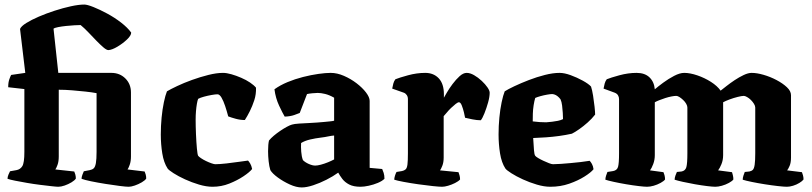

<svg xmlns="http://www.w3.org/2000/svg" viewBox="-20 -820 3563 843"><path d="M236 0Q228 0 206 -2.5Q184 -5 155.5 -8.5Q127 -12 98.5 -17Q70 -22 47 -26.5Q24 -31 13 -35Q13 -43 17 -53Q21 -63 24 -68L52 -73Q69 -76 78 -90.5Q87 -105 87 -153V-429L16 -437Q16 -458 21 -472Q26 -486 29 -491L91 -500L68 -693Q73 -705 95.5 -719Q118 -733 150.5 -747Q183 -761 220 -773Q257 -785 291.5 -792.5Q326 -800 350 -800Q363 -800 390.5 -789Q418 -778 450.5 -760.5Q483 -743 511.5 -721Q540 -699 556 -677Q556 -664 537.5 -646.5Q519 -629 495.5 -615Q472 -601 456 -600Q448 -600 434 -612Q420 -624 403 -641.5Q386 -659 368 -678Q350 -697 334 -710Q324 -710 306.5 -709Q289 -708 270 -706Q251 -704 235.5 -701Q220 -698 215 -694L236 -500H469Q506 -500 530.5 -475.5Q555 -451 555 -414V-133Q555 -112 549.5 -96.5Q544 -81 540 -76L615 -67Q617 -63 619.5 -54.5Q622 -46 622 -36Q617 -28 602.5 -19.5Q588 -11 572 -5.5Q556 0 545 0Q534 0 506 -3.5Q478 -7 443.5 -12.5Q409 -18 380 -24Q351 -30 338 -35Q338 -42 341.5 -52Q345 -62 348 -68L374 -73Q385 -75 391.5 -81Q398 -87 401 -104Q404 -121 404 -153V-411Q383 -415 354.5 -418Q326 -421 296 -423.5Q266 -426 238 -426V-133Q238 -111 232.5 -96Q227 -81 223 -76L306 -67Q308 -63 310.5 -54.5Q313 -46 313 -36Q308 -28 294 -19.5Q280 -11 264 -5.5Q248 0 236 0Z M913 0Q886 0 854 -9.5Q822 -19 792.5 -32.5Q763 -46 742 -59.5Q721 -73 716 -80Q699 -106 692.5 -146.5Q686 -187 686 -230Q686 -267 689.5 -303.5Q693 -340 699.5 -371Q706 -402 713 -419Q728 -428 757.5 -442Q787 -456 823 -469Q859 -482 895 -491Q931 -500 959 -500Q975 -500 996 -494Q1017 -488 1039 -478.5Q1061 -469 1078 -457.5Q1095 -446 1104 -435Q1105 -406 1096.5 -380Q1088 -354 1077 -332Q1066 -310 1055 -293Q1035 -293 1015 -298.5Q995 -304 982 -309Q976 -332 968.5 -354.5Q961 -377 952.5 -391.5Q944 -406 935 -406Q926 -406 909 -403Q892 -400 875.5 -395.5Q859 -391 850 -386Q847 -379 844.5 -364.5Q842 -350 840.5 -332Q839 -314 839 -295Q839 -266 840.5 -230.5Q842 -195 844.5 -168Q847 -141 850 -136Q853 -132 862.5 -125.5Q872 -119 884.5 -113Q897 -107 908.5 -103Q920 -99 925 -99Q944 -99 975 -102.5Q1006 -106 1033 -110Q1060 -114 1069 -115Q1073 -111 1078.5 -102Q1084 -93 1087 -78Q1076 -64 1049 -46Q1022 -28 987 -14Q952 0 913 0Z M1305 3Q1281 3 1252.5 -10Q1224 -23 1200 -40.5Q1176 -58 1167 -73Q1162 -89 1159.5 -112Q1157 -135 1157 -156Q1157 -171 1158 -183Q1159 -195 1161 -203Q1169 -213 1182 -224Q1195 -235 1210.5 -245.5Q1226 -256 1240 -263.5Q1254 -271 1262 -273Q1271 -276 1294 -277.5Q1317 -279 1340 -280Q1357 -281 1372.5 -282Q1388 -283 1402.5 -284.5Q1417 -286 1428 -287Q1439 -288 1447 -290V-391Q1426 -403 1407.5 -407.5Q1389 -412 1375 -412Q1366 -412 1351 -410.5Q1336 -409 1328 -407L1296 -324Q1289 -321 1272 -315Q1255 -309 1230 -308Q1221 -323 1205.5 -356Q1190 -389 1185 -428Q1210 -446 1242.5 -459.5Q1275 -473 1310.5 -482Q1346 -491 1378 -495.5Q1410 -500 1432 -500Q1460 -500 1490 -487Q1520 -474 1545.5 -454.5Q1571 -435 1587 -414Q1603 -393 1603 -377V-83L1658 -78Q1661 -72 1664.5 -61Q1668 -50 1668 -35Q1658 -25 1639 -17Q1620 -9 1599 -4.5Q1578 0 1563 0Q1532 0 1513 -10Q1494 -20 1483 -34.5Q1472 -49 1465 -62Q1443 -46 1413.5 -31Q1384 -16 1355 -6.5Q1326 3 1305 3ZM1364 -93Q1374 -93 1389 -97Q1404 -101 1420 -107.5Q1436 -114 1447 -120V-225Q1434 -224 1420.5 -221Q1407 -218 1390 -216Q1365 -213 1341.5 -207.5Q1318 -202 1302 -192Q1301 -176 1302.5 -154.5Q1304 -133 1310 -117Q1320 -107 1336 -100Q1352 -93 1364 -93Z M1921 0Q1909 0 1880 -3Q1851 -6 1816 -11Q1781 -16 1752 -21.5Q1723 -27 1711 -31Q1711 -38 1714 -48Q1717 -58 1721 -65L1745 -69Q1755 -71 1761 -76.5Q1767 -82 1769 -98Q1771 -114 1771 -147V-385Q1771 -395 1766 -402.5Q1761 -410 1753 -413L1702 -431Q1704 -443 1707 -453.5Q1710 -464 1716 -472Q1733 -479 1771.5 -489.5Q1810 -500 1847 -500Q1884 -500 1906.5 -476Q1929 -452 1929 -406V-391Q1932 -396 1942 -413.5Q1952 -431 1967 -451Q1982 -471 1998 -485.5Q2014 -500 2029 -500Q2044 -500 2061.5 -490Q2079 -480 2095 -465Q2111 -450 2120.5 -436Q2130 -422 2130 -413Q2130 -395 2123 -370Q2116 -345 2107 -322.5Q2098 -300 2091 -292Q2074 -292 2054 -296Q2034 -300 2022 -303Q2021 -310 2017 -326.5Q2013 -343 2007.5 -357Q2002 -371 1995 -371Q1990 -371 1980.5 -363.5Q1971 -356 1960.5 -346Q1950 -336 1941.5 -325.5Q1933 -315 1928 -310V-128Q1928 -107 1922 -92Q1916 -77 1912 -72L1993 -64Q1995 -59 1997.5 -50.5Q2000 -42 2000 -32Q1993 -24 1978 -16.5Q1963 -9 1947.5 -4.5Q1932 0 1921 0Z M2396 0Q2369 0 2337 -9.5Q2305 -19 2275.5 -32.5Q2246 -46 2225 -59.5Q2204 -73 2199 -80Q2182 -106 2175.5 -146.5Q2169 -187 2169 -230Q2169 -267 2172.5 -303.5Q2176 -340 2182.5 -371Q2189 -402 2196 -419Q2210 -428 2238.5 -441.5Q2267 -455 2302 -468.5Q2337 -482 2372.5 -491Q2408 -500 2437 -500Q2458 -500 2485.5 -490Q2513 -480 2538.5 -466Q2564 -452 2575 -440Q2580 -425 2584 -400Q2588 -375 2590.5 -351.5Q2593 -328 2593 -317Q2579 -299 2560.5 -282.5Q2542 -266 2523.5 -253Q2505 -240 2491 -233Q2464 -227 2435 -223Q2406 -219 2377 -217Q2348 -215 2321 -214Q2323 -180 2324.5 -160.5Q2326 -141 2330 -136Q2333 -132 2343 -126Q2353 -120 2366 -114Q2379 -108 2390.5 -103.5Q2402 -99 2408 -99Q2423 -99 2443 -100.5Q2463 -102 2485.5 -104Q2508 -106 2529.5 -108.5Q2551 -111 2569 -114Q2574 -109 2579 -100Q2584 -91 2586 -77Q2575 -63 2546.5 -45Q2518 -27 2479.5 -13.5Q2441 0 2396 0ZM2378 -283Q2391 -284 2404 -285.5Q2417 -287 2429.5 -289.5Q2442 -292 2452 -297Q2452 -308 2451 -324Q2450 -340 2448 -356.5Q2446 -373 2441 -384Q2435 -392 2428 -397.5Q2421 -403 2414.5 -405Q2408 -407 2404 -407Q2397 -407 2382.5 -404.5Q2368 -402 2353.5 -398Q2339 -394 2330 -390Q2326 -377 2323 -358Q2320 -339 2319.5 -320.5Q2319 -302 2319 -287Q2334 -285 2349 -284Q2364 -283 2378 -283Z M2821 0Q2810 0 2784.5 -3Q2759 -6 2729.5 -11Q2700 -16 2675 -21.5Q2650 -27 2638 -31Q2638 -39 2641 -48.5Q2644 -58 2647 -65L2672 -69Q2689 -72 2693.5 -87Q2698 -102 2698 -147V-385Q2698 -394 2693.5 -401.5Q2689 -409 2679 -413L2630 -431Q2632 -443 2635 -453.5Q2638 -464 2644 -472Q2661 -479 2699.5 -489.5Q2738 -500 2775 -500Q2811 -500 2831.5 -480.5Q2852 -461 2855 -428Q2869 -440 2892 -457Q2915 -474 2940 -487Q2965 -500 2984 -500Q3010 -500 3042 -489Q3074 -478 3101.5 -460.5Q3129 -443 3144 -422Q3153 -429 3169.5 -442Q3186 -455 3205.5 -468Q3225 -481 3245 -490.5Q3265 -500 3280 -500Q3303 -500 3332.5 -491.5Q3362 -483 3389.5 -468.5Q3417 -454 3435 -437Q3453 -420 3453 -402V-128Q3453 -106 3447 -92Q3441 -78 3436 -72L3501 -64Q3503 -59 3505.5 -50.5Q3508 -42 3508 -32Q3503 -25 3490 -17Q3477 -9 3462 -4.5Q3447 0 3435 0Q3423 0 3396 -3Q3369 -6 3337.5 -11Q3306 -16 3279.5 -21.5Q3253 -27 3241 -31Q3241 -39 3244 -48.5Q3247 -58 3250 -65L3270 -67Q3280 -69 3285.5 -74.5Q3291 -80 3293.5 -97Q3296 -114 3296 -147V-348Q3296 -355 3290.5 -364Q3285 -373 3277 -381Q3269 -389 3260 -394Q3251 -399 3246 -399Q3237 -399 3219 -394.5Q3201 -390 3183.5 -383.5Q3166 -377 3155 -371V-139Q3155 -117 3147.5 -99Q3140 -81 3133 -72L3194 -64Q3195 -61 3197.5 -51.5Q3200 -42 3200 -32Q3195 -25 3180.5 -17Q3166 -9 3149.5 -4.5Q3133 0 3121 0Q3109 0 3084.5 -3Q3060 -6 3031.5 -11Q3003 -16 2978.5 -21.5Q2954 -27 2942 -31Q2942 -39 2945.5 -49Q2949 -59 2952 -65L2972 -67Q2989 -70 2993.5 -86Q2998 -102 2998 -147V-348Q2998 -355 2993 -364Q2988 -373 2979.5 -381Q2971 -389 2963 -394Q2955 -399 2949 -399Q2941 -399 2928 -396.5Q2915 -394 2901 -389.5Q2887 -385 2874.5 -380Q2862 -375 2855 -371V-139Q2855 -118 2848 -99.5Q2841 -81 2834 -72L2893 -64Q2895 -60 2897.5 -51Q2900 -42 2900 -32Q2895 -25 2880.5 -17Q2866 -9 2850 -4.5Q2834 0 2821 0Z"/></svg>

Font: Texturina Medium 12pt ExtraBold
Style: Regular
Weight: 800
Version: Version 1.002